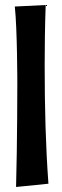

<svg xmlns="http://www.w3.org/2000/svg" viewBox="-20 -727 249 765"><path d="M173 5C162 -145 158 -296 158 -466C158 -533 159 -626 162 -707L39 -701C49 -609 49 -394 49 -394C49 -394 49 -158 44 18L173 5Z"/></svg>

Font: Rum Raisin
Style: Regular
Weight: 400
Designer: Astigmatic (AOETI)
Foundry: Astigmatic (AOETI)
Version: Version 1.000